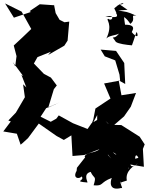

<svg xmlns="http://www.w3.org/2000/svg" viewBox="-79 -857 904 1173"><path d="M250 -825 164 -831 102 -789 110 -784 6 -749 -48 -836 53 -786 112 -680C76 -646 42 -612 5 -579L22 -514L14 -452L-1 -478L63 -392L52 -399L82 -323L62 -342L73 -263L18 -169L-28 -121L-13 -115L-59 -54L24 -40L47 27L58 18L92 -13L169 -117L144 -112L267 -26L311 -2L357 -30L364 96L436 90L548 47L562 109L619 -21L606 -75L566 -118L585 -100L532 -134L481 -105L456 -69L367 -104L280 -152L265 -132L231 -113L169 -144L203 -196L284 -231L216 -200L250 -312L268 -335L232 -383L189 -406L128 -469L150 -508L232 -541L215 -521L314 -578L334 -609L344 -725L315 -721L285 -736L261 -777L251 -828ZM561 -513 625 -488 651 -401 655 -365 557 -347 596 -255 504 -194 491 -127 470 -71 515 -154 514 -85 475 -45 566 -41 537 35 601 112C555 67 604 107 572 61C530 93 614 52 632 90C527 8 538 53 540 36C525 83 455 66 438 98C457 151 502 160 450 93L391 168L389 187C363 232 403 240 420 221C442 248 366 250 454 258C463 261 423 206 475 193C495 238 512 213 493 275C556 281 529 258 604 230C594 254 586 312 663 291C683 307 622 222 673 192C631 208 715 154 708 172C637 125 621 140 649 212C632 251 665 246 664 271C669 252 629 268 696 246C684 189 738 152 777 134C781 135 821 87 747 113C745 57 795 131 751 149C785 83 735 192 717 148L800 162L794 53L805 25L774 -22L662 -93L619 -94L679 -146L720 -205L752 -289L663 -275L646 -366L686 -344L680 -472L630 -546L536 -554ZM652 -830C694 -829 674 -858 619 -806C651 -742 641 -752 565 -755C629 -774 607 -721 583 -742C562 -739 617 -713 568 -616C575 -640 634 -641 648 -652C611 -603 594 -654 629 -601C645 -589 693 -583 727 -580C745 -628 752 -661 757 -661C779 -599 711 -673 729 -661C709 -648 776 -707 685 -706C673 -776 686 -795 630 -773C626 -766 677 -777 717 -711C757 -742 710 -768 754 -761C689 -790 699 -782 643 -793L700 -797Z"/></svg>

Font: Hussar Lance
Style: ExBd
Weight: 700
Foundry: Cannot Into Space Fonts, PlusOne Fonts
Version: Version 2.270